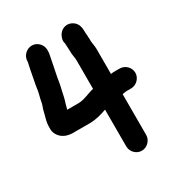

<svg xmlns="http://www.w3.org/2000/svg" viewBox="-214 -881 1158 1236"><g transform="rotate(-30 365.0 -262.5)"><path d="M583 -172.5H619C659.1 -172.5 693.5 -206.9 693.5 -247C693.5 -287.3 658.8 -320.5 619 -320.5H574C566.4 -320.5 560.9 -318.8 553.5 -317.7V-504C553.5 -529.1 546.7 -551.6 546.5 -570.5C547.1 -578.8 546.8 -588.7 545.5 -597.9V-605C545.5 -612.8 544.8 -620.6 543.5 -629V-637C543.5 -672.3 536.5 -700.5 510.3 -719.2C472.4 -746.3 429.6 -732.5 408.2 -702C397.7 -687.1 387.2 -659 395.5 -638.1L395.5 -637C395.5 -623.4 397.5 -612.8 397.5 -605C397.5 -591 398.5 -580.7 398.5 -574C398.5 -546.6 405.5 -526.4 405.5 -504V-292.8C362.6 -283.4 322.3 -259.5 275 -259.5H194L197 -269.4C200.6 -281.6 201.4 -286.2 206 -302.4L210.9 -317.2C216.8 -335.9 219.6 -354.6 223.2 -370.2C230.1 -400.3 238 -431.1 242.4 -467L248.2 -496.4C256.6 -534.2 263.7 -574.7 271.2 -612.2C274.4 -624.9 276.5 -637.8 276.5 -649V-657C276.5 -696.8 243.3 -731.5 203 -731.5C162.9 -731.5 128.5 -697.1 128.5 -657V-651.1C125.6 -641.9 124 -631.8 121.8 -621.6L116.7 -597.3C109.2 -552.3 97.5 -504.6 91.6 -457.7C89.1 -441.5 83.9 -425.1 79.9 -408.9C76 -392.4 74.6 -376.3 70.4 -365.6C62.2 -345 58 -327.4 52.8 -304.9C47 -281.5 37.5 -256.5 37.5 -224V-206C37.5 -191.8 41.3 -177.9 48.6 -164.9C69.7 -127.1 110.7 -108.9 165.4 -111.5H275C324.8 -111.5 367.6 -125 405.5 -138.4V135C405.5 174.8 438.7 209.5 479 209.5C519.1 209.5 553.5 175.1 553.5 135V-168.2C561.8 -169.4 572.2 -170.9 583 -172.5Z"/></g></svg>

Font: Smoothie
Style: SeBd
Weight: 600
Foundry: Cannot Into Space Fonts
Version: Version 0.8